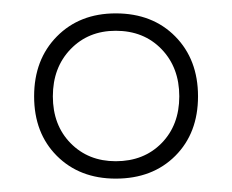

<svg xmlns="http://www.w3.org/2000/svg" viewBox="-20 -730 347 287"><path d="M31 -586Q31 -641 65 -675.5Q99 -710 153 -710Q208 -710 242 -675.5Q276 -641 276 -586Q276 -531 242 -497Q208 -463 153 -463Q99 -463 65 -497Q31 -531 31 -586ZM248 -586Q248 -629 221.5 -656.5Q195 -684 153 -684Q112 -684 85.5 -656.5Q59 -629 59 -586Q59 -543 85.5 -516Q112 -489 153 -489Q195 -489 221.5 -516Q248 -543 248 -586Z"/></svg>

Font: Sarabun Thin
Style: Regular
Weight: 250
Designer: Suppakit Chalermlarp | Katatrad Co.,Ltd.
Foundry: Cadson Demak Co.,Ltd.
Version: Version 1.000; ttfautohint (v1.6)